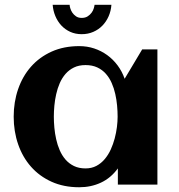

<svg xmlns="http://www.w3.org/2000/svg" viewBox="-20 -770 746 801"><path d="M636.7 0H471.7V-67.4Q442.4 -27.3 401.1 -8.1Q359.9 11.2 310.5 11.2Q246.1 11.2 195.3 -11.7Q144.5 -34.7 109.4 -74.5Q74.2 -114.3 55.7 -168Q37.1 -221.7 37.1 -283.2Q37.1 -344.7 55.7 -398.4Q74.2 -452.1 109.4 -491.9Q144.5 -531.7 195.3 -554.7Q246.1 -577.6 310.5 -577.6Q343.3 -577.6 372.8 -567.9Q402.3 -558.1 427 -540.3Q451.7 -522.5 470.5 -497.3Q489.3 -472.2 500 -441.4L573.2 -564H636.7ZM470.7 -283.2Q470.7 -305.2 468.5 -329.6Q466.3 -354 460.9 -377.9Q455.6 -401.9 446 -423.6Q436.5 -445.3 421.6 -462.2Q406.7 -479 385.7 -488.8Q364.7 -498.5 336.9 -498.5Q309.1 -498.5 288.6 -488.5Q268.1 -478.5 253.4 -461.7Q238.8 -444.8 229.2 -422.9Q219.7 -400.9 214.4 -377Q209 -353 206.8 -328.9Q204.6 -304.7 204.6 -283.2Q204.6 -261.7 206.8 -237.3Q209 -212.9 214.4 -189Q219.7 -165 229.2 -143.1Q238.8 -121.1 253.4 -104.2Q268.1 -87.4 288.6 -77.4Q309.1 -67.4 336.9 -67.4Q362.3 -67.4 382.1 -77.9Q401.9 -88.4 416.7 -106Q431.6 -123.5 441.9 -146Q452.1 -168.5 458.5 -192.4Q464.8 -216.3 467.8 -240Q470.7 -263.7 470.7 -283.2ZM444.8 -750Q442.9 -724.1 433.1 -701.9Q423.3 -679.7 407.2 -663.1Q391.1 -646.5 369.1 -637Q347.2 -627.4 320.8 -627.4Q294.4 -627.4 272.9 -637.2Q251.5 -647 235.8 -663.8Q220.2 -680.7 210.9 -702.9Q201.7 -725.1 199.7 -750H270.5Q270.5 -744.6 273.2 -735.4Q275.9 -726.1 281.7 -717.3Q287.6 -708.5 297.1 -701.9Q306.6 -695.3 320.8 -695.3Q335.9 -695.3 345.9 -701.9Q356 -708.5 362.3 -717.3Q368.7 -726.1 371.3 -735.4Q374 -744.6 374.5 -750Z"/></svg>

Font: Aclonica
Style: Regular
Weight: 400
Designer: Astigmatic (AOETI)
Foundry: Astigmatic (AOETI)
Version: Version 1.000